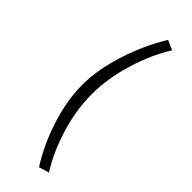

<svg xmlns="http://www.w3.org/2000/svg" viewBox="-288 -752 936 936"><g transform="rotate(45 180.0 -284.0)"><path d="M94 -274Q94 -381 133.5 -503Q173 -625 235 -726L285 -704Q230 -617 194.5 -501Q159 -385 159 -275Q159 -167 193.5 -54.5Q228 58 282 142L229 158Q169 64 131.5 -52.5Q94 -169 94 -274Z"/></g></svg>

Font: Wittgenstein
Style: Regular
Weight: 400
Designer: Jörg Drees
Foundry: Jörg Drees
Version: Version 1.003;Glyphs 3.1.2 (3151)